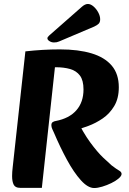

<svg xmlns="http://www.w3.org/2000/svg" viewBox="-20 -939 652 968"><path d="M455 9Q423 9 387.5 -30.5Q352 -70 317.5 -133.5Q283 -197 252 -270Q248 -279 243.5 -288.5Q239 -298 239 -308Q239 -319 246 -323.5Q253 -328 261 -329Q329 -342 365 -383Q401 -424 401 -488Q401 -534 383 -558Q365 -582 333.5 -591Q302 -600 261 -600H257L191 8H81Q57 8 49 -8Q41 -24 41 -51Q41 -71 44 -96L108 -680Q152 -685 195.5 -687.5Q239 -690 282 -690Q375 -690 441.5 -670Q508 -650 543.5 -608Q579 -566 579 -499Q579 -443 556 -404.5Q533 -366 498 -342Q463 -318 425 -304Q387 -290 357 -282L362 -346Q399 -270 435 -221Q471 -172 500 -144.5Q529 -117 543 -105Q568 -86 580.5 -79Q593 -72 593 -62Q593 -52 578.5 -39.5Q564 -27 541.5 -16Q519 -5 495.5 2Q472 9 455 9ZM228 -760Q219 -752 219 -746Q219 -738 229.5 -731.5Q240 -725 252 -725Q260 -725 265.5 -726Q271 -727 278 -730L455 -805Q470 -812 477.5 -819.5Q485 -827 485 -842Q485 -858 475.5 -876Q466 -894 451.5 -906.5Q437 -919 423 -919Q409 -919 393 -905Z"/></svg>

Font: Alkatra
Style: Bold
Weight: 700
Designer: Suman Bhandary
Version: Version 1.100;gftools[0.9.22]